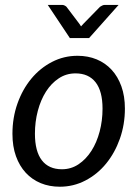

<svg xmlns="http://www.w3.org/2000/svg" viewBox="-20 -736 559 764"><path d="M29.5 0ZM226.5 -62.5Q263 -62.5 292.8 -82.5Q322.5 -102.5 343.8 -135.8Q365 -169 376.5 -212.5Q388 -256 388 -303.5Q388 -373.5 360.2 -408.8Q332.5 -444 280.5 -444Q243.5 -444 213.8 -424.2Q184 -404.5 163 -371.5Q142 -338.5 130.5 -295Q119 -251.5 119 -204Q119 -134 146.5 -98.2Q174 -62.5 226.5 -62.5ZM218 7Q176.5 7 142 -7.2Q107.5 -21.5 82.5 -48.5Q57.5 -75.5 43.5 -114.5Q29.5 -153.5 29.5 -203.5Q29.5 -267.5 49.5 -324Q69.5 -380.5 104.5 -422.8Q139.5 -465 186.8 -489.5Q234 -514 288.5 -514Q330 -514 364.5 -499.8Q399 -485.5 424 -458.5Q449 -431.5 463 -392.5Q477 -353.5 477 -304Q477 -240.5 457 -184Q437 -127.5 402.2 -85Q367.5 -42.5 320 -17.8Q272.5 7 218 7ZM170 -716.5H227Q232.5 -716.5 237.2 -714Q242 -711.5 244.5 -709L296 -641L302.5 -631L311.5 -641L378 -709Q381.5 -711.5 386.8 -714Q392 -716.5 397 -716.5H452L334.5 -584.5H258Z"/></svg>

Font: Lato
Style: Italic
Weight: 400
Italic angle: -7°
Designer: Lukasz Dziedzic
Foundry: tyPoland Lukasz Dziedzic
Version: Version 2.007; 2014-02-27